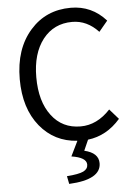

<svg xmlns="http://www.w3.org/2000/svg" viewBox="-64 -795 766 1095"><g transform="rotate(-5 319.0 -247.0)"><path d="M602 -92Q524 -2 416 11L389 72Q470 91 470 150Q470 244 287 253L278 208Q346 203 373 190Q399 177 399 152Q399 111 313 98L355 12Q224 4 142 -96Q58 -199 58 -366Q58 -540 151 -645Q241 -747 383 -747Q503 -747 584 -656L534 -596Q469 -666 384 -666Q279 -666 216 -586Q153 -505 153 -369Q153 -230 215 -149Q276 -68 381 -68Q475 -68 551 -150Z"/></g></svg>

Font: Source Han Sans K Regular
Style: Regular
Weight: 400
Designer: Ryoko NISHIZUKA  (kana & ideographs); Paul D. Hunt (Latin, Greek & Cyrillic); Wenlong ZHANG  (bopomofo); Sandoll Communi
Foundry: Adobe Systems Incorporated
Version: Version 1.00 July 18, 2014, initial release